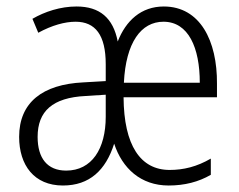

<svg xmlns="http://www.w3.org/2000/svg" viewBox="-20 -562 737 592"><path d="M485 -542C415 -542 368 -498 343 -434C329 -507 287 -542 216 -542C166 -542 118 -526 80 -504L98 -461C140 -484 180 -495 213 -495C274 -495 306 -454 306 -364V-312L237 -308C111 -302 39 -246 39 -140C39 -53 85 10 174 10C256 10 306 -37 332 -119C357 -43 414 10 500 10C549 10 592 -1 630 -23V-73C587 -48 546 -38 503 -38C413 -38 362 -114 361 -262H649V-304C650 -436 597 -542 485 -542ZM484 -495C561 -495 596 -415 596 -307H362C368 -431 415 -495 484 -495ZM244 -266 306 -270V-202C306 -103 263 -36 184 -36C126 -36 96 -74 96 -140C96 -219 142 -261 244 -266Z"/></svg>

Font: Noto Sans Thai Cond Light
Style: Regular
Weight: 300
Width: 3
Designer: Monotype Design Team
Foundry: Monotype Imaging Inc.
Version: Version 2.002